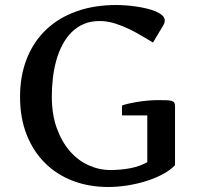

<svg xmlns="http://www.w3.org/2000/svg" viewBox="-20 -728 785 767"><path d="M187 -342.8Q187 -271 206.8 -216.3Q226.6 -161.6 259 -124.3Q291.5 -86.9 333.7 -67.9Q376 -48.8 420.9 -48.8Q462.4 -48.8 500 -55.9Q537.6 -63 568.4 -80.1V-267.1H467.3V-306.2Q474.6 -309.6 491.2 -313.5Q507.8 -317.4 528.3 -320.8Q548.8 -324.2 571 -326.2Q593.3 -328.1 612.3 -328.1Q631.8 -328.1 644.8 -327.6Q657.7 -327.1 665.5 -325Q673.3 -322.8 676.3 -317.6Q679.2 -312.5 679.2 -303.2V-67.9Q658.7 -46.9 627.9 -30.8Q597.2 -14.6 561 -3.7Q524.9 7.3 486.3 13.2Q447.8 19 412.1 19Q335.4 19 271 -5.6Q206.5 -30.3 159.7 -76.9Q112.8 -123.5 86.4 -190.2Q60.1 -256.8 60.1 -340.8Q60.1 -425.8 87.2 -493.9Q114.3 -562 164.3 -609.6Q214.4 -657.2 285.4 -682.6Q356.4 -708 444.3 -708Q460.9 -708 481.9 -706.5Q502.9 -705.1 524.4 -701.9Q545.9 -698.7 566.4 -693.8Q586.9 -689 602.8 -682.1Q618.7 -675.3 628.4 -666.3Q638.2 -657.2 638.2 -646Q638.2 -637.2 632.3 -627L591.3 -558.1Q575.2 -566.9 551.5 -581.5Q527.8 -596.2 499.5 -610.1Q471.2 -624 440.2 -634Q409.2 -644 377.9 -644Q342.8 -644 315.2 -632.3Q287.6 -620.6 266.4 -599.6Q245.1 -578.6 230 -550Q214.8 -521.5 205.3 -488Q195.8 -454.6 191.4 -417.5Q187 -380.4 187 -342.8Z"/></svg>

Font: Artifika
Style: Medium
Weight: 500
Designer: Yulya Zhdanova | Cyreal.org
Foundry: Yulya Zhdanova | Cyreal
Version: Version 1.000